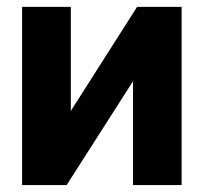

<svg xmlns="http://www.w3.org/2000/svg" viewBox="-20 -536 590 556"><path d="M43.9 -516.1H185.1V-214.8L377 -516.1H505.9V0H365.2V-300.8L172.9 0H43.9Z"/></svg>

Font: LT Superior
Style: Bold
Weight: 400
Designer: Daniel Lyons
Foundry: LyonsType
Version: Version 1.000